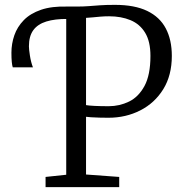

<svg xmlns="http://www.w3.org/2000/svg" viewBox="-20 -770 747 790"><path d="M167.5 0V-42L252.5 -51V-708.5L237 -730L252 -743H293.5Q324 -743 345.5 -744.8Q367 -746.5 391 -748.2Q415 -750 453 -750Q534 -750 585.8 -725Q637.5 -700 662.2 -653Q687 -606 687 -540Q687 -460 651.8 -403Q616.5 -346 557.2 -315.8Q498 -285.5 426 -285.5Q409 -285.5 389.5 -286Q370 -286.5 354.5 -287.5Q339 -288.5 334 -289.5V-52L470.5 -42V0ZM427.5 -333Q471.5 -333 510.8 -352Q550 -371 574.5 -416.2Q599 -461.5 599 -540Q599 -599.5 577.2 -635.2Q555.5 -671 517 -687Q478.5 -703 429 -703Q410 -703 392.8 -701.5Q375.5 -700 360.5 -698.5Q345.5 -697 334 -696.5V-337.5Q345 -335.5 369.8 -334.2Q394.5 -333 427.5 -333ZM32.5 -493Q30 -500 28.5 -515Q27 -530 27 -553Q27 -590 39 -624.8Q51 -659.5 77.8 -687Q104.5 -714.5 149 -729.8Q193.5 -745 258 -743L267.5 -715.5L258 -692Q206 -692.5 170.5 -681.5Q135 -670.5 117 -645.8Q99 -621 99 -579.5Q99 -567.5 103.2 -540.5Q107.5 -513.5 115.5 -493Z"/></svg>

Font: Merriweather 24pt SemiCondensed Light
Style: Regular
Weight: 300
Width: 4
Designer: Eben Sorkin
Foundry: Eben Sorkin
Version: Version 2.100